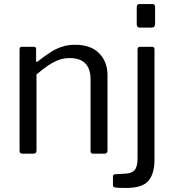

<svg xmlns="http://www.w3.org/2000/svg" viewBox="-20 -762 862 952"><path d="M91 0Q77 0 77 -13V-517Q77 -530 88 -530H148Q159 -530 159 -519V-461Q159 -456 161 -455Q163 -454 168 -458Q201 -484 229.5 -502.5Q258 -521 288 -530.5Q318 -540 352 -540Q430 -540 471.5 -498Q513 -456 513 -389V-16Q513 0 498 0H442Q435 0 432 -3.5Q429 -7 429 -13V-370Q429 -419 404 -446.5Q379 -474 325 -474Q296 -474 270.5 -464.5Q245 -455 219 -437.5Q193 -420 161 -393V-15Q161 0 146 0H91ZM746 29Q746 100 715.5 135Q685 170 606 170Q562 170 551 167.5Q540 165 540 157V113Q540 109 542.5 105.5Q545 102 550 102L601 99Q633 98 647.5 81.5Q662 65 662 23V-516Q662 -530 674 -530H735Q746 -530 746 -517V29ZM749 -644Q749 -625 732 -625H673Q658 -625 658 -642V-726Q658 -742 672 -742H736Q749 -742 749 -727Z"/></svg>

Font: Libre Franklin Thin
Style: Regular
Weight: 400
Version: Version 3.000